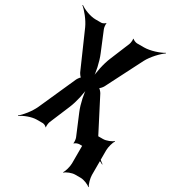

<svg xmlns="http://www.w3.org/2000/svg" viewBox="-266 -862 1046 1175"><g transform="rotate(30 257.5 -274.5)"><path d="M207 -547 150 -685C146 -694 144 -717 146 -723L144 -725C141 -719 125 -711 117 -711H76C39 -711 -11 -731 -35 -749L-37 -746C-13 -727 26 -680 45 -638L157 -383C161 -375 174 -356 180 -356V-360C174 -360 161 -341 157 -333L41 -73C22 -31 -17 17 -41 35L-39 38C-15 20 35 0 72 0H114C122 0 138 7 141 14L143 12C141 5 143 -17 147 -26L207 -169C227 -216 243 -289 243 -329H239C239 -289 254 -216 274 -169L334 -26C338 -17 340 5 338 12L340 14C344 7 363 0 372 0H422C466 0 526 20 555 38L556 35C528 17 484 -31 462 -73L328 -333C324 -341 308 -360 301 -360V-356C308 -356 324 -375 328 -383L458 -638C480 -680 525 -727 553 -746L551 -749C522 -731 462 -711 419 -711H369C360 -711 341 -719 337 -725L335 -723C337 -717 335 -694 331 -685L274 -547C254 -500 239 -426 239 -385H243C243 -426 227 -500 207 -547ZM533 124V-50C533 -74 544 -111 553 -124L551 -126C539 -114 505 -100 482 -100H443C420 -100 386 -114 374 -126L372 -124C381 -111 392 -74 392 -50V124C392 148 381 185 372 198L374 200C386 188 420 174 443 174H482C505 174 539 188 551 200L553 198C544 185 533 148 533 124Z"/></g></svg>

Font: Asimov
Style: EdgeExtreme
Weight: 500
Designer: Google
Version: Version 2.000980: 2014